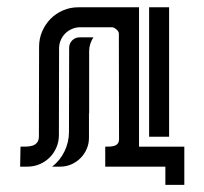

<svg xmlns="http://www.w3.org/2000/svg" viewBox="-20 -460 564 530"><path d="M436.5 0H270.5V-55.2Q276.4 -55.2 283 -55.4Q289.6 -55.7 295.4 -57.4Q301.3 -59.1 304.9 -63.5Q308.6 -67.9 308.6 -76.7L308.1 -367.2Q308.1 -373 301.3 -378.9Q294.4 -384.8 288.6 -384.8H201.2Q189.5 -384.8 178.7 -380.1Q168 -375.5 160.2 -367.7Q152.3 -359.9 147.7 -349.1Q143.1 -338.4 143.1 -326.7L142.6 -86.9Q142.6 -68.8 135.7 -53Q128.9 -37.1 117.2 -25.4Q105.5 -13.7 89.6 -6.8Q73.7 0 55.7 0H35.6L36.6 -55.2Q44.4 -55.2 53.5 -55.4Q62.5 -55.7 70.1 -58.1Q77.6 -60.5 82.5 -66.7Q87.4 -72.8 87.4 -84L87.9 -331.1Q87.9 -353.5 96.4 -373.3Q105 -393.1 119.6 -408Q134.3 -422.9 154.1 -431.4Q173.8 -439.9 196.3 -439.9H363.8V-55.2H488.8V50.3H436.5ZM446.8 -439.9V-82.5H391.6V-439.9ZM124 0Q146 -17.1 158.2 -42.5Q170.4 -67.9 170.4 -95.7L170.9 -328.1Q170.9 -339.8 179.2 -348.4Q187.5 -356.9 199.7 -356.9H237.8Q232.4 -348.6 229.2 -338.9Q226.1 -329.1 226.1 -319.3V-147H225.6V-79.6Q225.6 -63 219.2 -48.6Q212.9 -34.2 202.1 -23.4Q191.4 -12.7 177 -6.3Q162.6 0 146 0Z"/></svg>

Font: Isar CAT
Style: Regular
Weight: 400
Designer: Digitized by Peter Wiegel
Foundry: CAT-Fonts, Peter Wiegel
Version: Version 1.000; ttfautohint (v1.3)